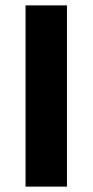

<svg xmlns="http://www.w3.org/2000/svg" viewBox="-20 -694 344 714"><path d="M229 0H75V-674H229Z"/></svg>

Font: Hind Colombo
Style: Bold
Weight: 700
Designer: Jyotish Sonowal, Aditi Pimprikar
Foundry: Indian Type Foundry
Version: Version 1.000;PS 1.0;hotconv 1.0.86;makeotf.lib2.5.63406; tt